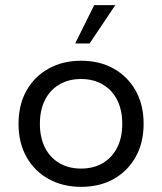

<svg xmlns="http://www.w3.org/2000/svg" viewBox="-20 -716 630 746"><path d="M295 10Q224 10 169 -20.5Q114 -51 83 -106Q52 -161 52 -235Q52 -309 83 -364Q114 -419 169 -449.5Q224 -480 295 -480Q367 -480 421.5 -449.5Q476 -419 507 -364Q538 -309 538 -235Q538 -161 507 -106Q476 -51 421.5 -20.5Q367 10 295 10ZM295 -61Q343 -61 379 -82Q415 -103 435 -142Q455 -181 455 -235Q455 -289 435 -328Q415 -367 379 -388Q343 -409 295 -409Q247 -409 211 -388Q175 -367 155 -328Q135 -289 135 -235Q135 -181 155 -142Q175 -103 211 -82Q247 -61 295 -61ZM272 -547 346 -696H428L328 -547Z"/></svg>

Font: Gantari
Style: Regular
Weight: 400
Designer: Anugrah Pasau
Foundry: Lafontype
Version: Version 1.000; ttfautohint (v1.8.3)